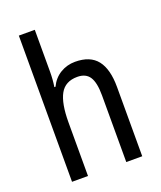

<svg xmlns="http://www.w3.org/2000/svg" viewBox="-140 -915 786 938"><g transform="rotate(-20 252.5 -446.0)"><path d="M154 -609Q154 -566 148 -530H154Q173 -570 208 -591Q243 -612 285 -612Q363 -612 399.5 -565.5Q436 -519 436 -426V-66H353V-413Q353 -479 333.5 -509Q314 -539 270 -539Q207 -539 180.5 -491Q154 -443 154 -344V-66H71V-826H154Z"/></g></svg>

Font: Noto Sans Malayalam UI Condensed
Style: Regular
Weight: 400
Width: 3
Designer: Jelle Bosma - Monotype Design Team
Foundry: Monotype Imaging Inc.
Version: Version 2.104; ttfautohint (v1.8.4.7-5d5b)